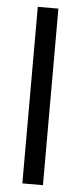

<svg xmlns="http://www.w3.org/2000/svg" viewBox="-53 -750 327 780"><g transform="rotate(5 111.0 -360.0)"><path d="M69 0V-720H153V0Z"/></g></svg>

Font: DeepMind Sans
Style: Regular
Weight: 400
Designer: Jonny Pinhorn / Modifications: Colophon Foundry
Foundry: Colophon Foundry
Version: Version 1.002; ttfautohint (v1.8.2)